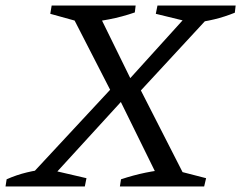

<svg xmlns="http://www.w3.org/2000/svg" viewBox="-37 -675 873 695"><path d="M63 -10 67 -33 383 -373H460L633 -34L629 -10H546L391 -325H418L130 -10ZM374 -326 218 -630 224 -650H308L443 -375H419L668 -650H736L735 -631L453 -326ZM397 0 401 -26Q446 -41 490 -50Q534 -59 581 -63L709 -30L702 0ZM-17 0 -13 -26Q23 -42 60.5 -51Q98 -60 134 -63L276 -30L270 0ZM454 -655 451 -630Q405 -614 358 -605Q311 -596 264 -592L145 -625L150 -655ZM816 -655 813 -629Q776 -614 738.5 -605Q701 -596 662 -592L527 -625L533 -655Z"/></svg>

Font: Piazzolla Thin
Style: Italic
Weight: 400
Italic angle: -11.3°
Version: Version 2.005